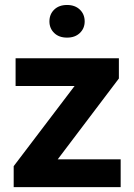

<svg xmlns="http://www.w3.org/2000/svg" viewBox="-20 -767 549 787"><path d="M474.6 -113.8V0H75.2V-113.8ZM467.3 -445.3 130.4 0H36.1V-85.9L372.1 -528.3H467.3ZM417 -528.3V-414.5H43.9V-528.3ZM182.6 -679.2Q182.6 -708.5 202.1 -727.5Q221.7 -746.6 254.9 -746.6Q287.6 -746.6 307.4 -727.5Q327.1 -708.5 327.1 -679.2Q327.1 -650.9 307.4 -631.8Q287.6 -612.8 254.9 -612.8Q221.7 -612.8 202.1 -631.8Q182.6 -650.9 182.6 -679.2Z"/></svg>

Font: RobotoDEMO
Style: Regular
Weight: 400
Designer: Christian Robertson
Foundry: Google
Version: Version 2.136